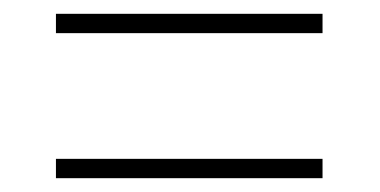

<svg xmlns="http://www.w3.org/2000/svg" viewBox="-20 -496 550 278"><path d="M61 -448V-476H447V-448ZM61 -238V-266H447V-238Z"/></svg>

Font: Noto Serif Khmer SemiCondensed Thin
Style: Regular
Weight: 250
Width: 4
Designer: Danh Hong and the Monotype Design Team
Foundry: Monotype Imaging Inc.
Version: Version 2.004